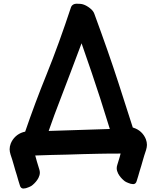

<svg xmlns="http://www.w3.org/2000/svg" viewBox="-20 -873 880 1061"><path d="M174.8 -13.7C203.1 -14.6 232.4 -15.6 261.7 -16.6C292 -17.6 321.3 -17.6 350.6 -18.6C410.2 -20.5 468.8 -22.5 528.3 -23.4C567.4 -24.4 606.4 -24.4 646.5 -24.4C645.5 -18.6 643.6 -12.7 641.6 -5.9L627.9 39.1C626 44.9 625 50.8 625 56.6C625 66.4 627.9 76.2 632.8 85.9C640.6 100.6 651.4 113.3 664.1 124C670.9 130.9 683.6 136.7 702.1 142.6C707 143.6 711.9 144.5 715.8 144.5C725.6 144.5 732.4 138.7 735.4 127C741.2 108.4 747.1 89.8 752 71.3C757.8 52.7 763.7 34.2 768.6 15.6C773.4 -2.9 780.3 -23.4 787.1 -43.9C790 -53.7 792 -63.5 792 -72.3C792 -83 790 -92.8 786.1 -103.5C780.3 -118.2 771.5 -131.8 758.8 -143.6C747.1 -154.3 733.4 -162.1 717.8 -167C716.8 -168 714.8 -168 713.9 -168C689.5 -245.1 663.1 -327.1 634.8 -414.1C596.7 -532.2 551.8 -659.2 502 -794.9C498 -807.6 489.3 -818.4 476.6 -828.1C463.9 -837.9 452.1 -844.7 439.5 -848.6C430.7 -851.6 418 -852.5 401.4 -852.5C387.7 -851.6 377.9 -845.7 373 -835C329.1 -702.1 284.2 -577.1 236.3 -459C194.3 -355.5 155.3 -251 119.1 -145.5L107.4 -142.6C91.8 -137.7 78.1 -129.9 66.4 -119.1C53.7 -107.4 44.9 -93.8 39.1 -79.1C35.2 -68.4 33.2 -58.6 33.2 -47.9C33.2 -39.1 35.2 -29.3 38.1 -19.5C44.9 1 51.8 21.5 56.6 40C61.5 58.6 67.4 77.1 73.2 95.7C78.1 114.3 84 132.8 89.8 151.4C92.8 163.1 99.6 168.9 109.4 168.9C113.3 168.9 118.2 168 123 167C141.6 161.1 154.3 155.3 161.1 148.4C173.8 137.7 184.6 125 192.4 110.4C197.3 100.6 200.2 90.8 200.2 81.1C200.2 75.2 199.2 69.3 197.3 63.5L183.6 18.6L174.8 -13.7ZM249 -149.4C269.5 -208 291 -267.6 314.5 -327.1C350.6 -421.9 389.6 -523.4 430.7 -633.8C471.7 -517.6 505.9 -415 534.2 -328.1C554.7 -264.6 572.3 -208 586.9 -160.2Z"/></svg>

Font: ChillSide Comic
Style: Regular
Weight: 400
Designer: Koroletov, Abay Emes
Version: Version 1.000